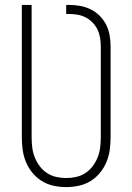

<svg xmlns="http://www.w3.org/2000/svg" viewBox="-20 -755 540 783"><path d="M250 8Q224 8 198.5 2.5Q173 -3 151 -16.5Q129 -30 112.5 -50Q96 -70 86 -94Q76 -118 72.5 -143.5Q69 -169 69 -195V-735H109V-195Q109 -174 111.5 -153.5Q114 -133 121.5 -114Q129 -95 141.5 -78Q154 -61 171.5 -49.5Q189 -38 209 -33.5Q229 -29 250 -29Q271 -29 291 -33.5Q311 -38 328.5 -49.5Q346 -61 358.5 -78Q371 -95 378.5 -114Q386 -133 388.5 -153.5Q391 -174 391 -195V-566Q391 -584 388 -601.5Q385 -619 377.5 -634.5Q370 -650 357.5 -663Q345 -676 329.5 -684Q314 -692 296.5 -695Q279 -698 261 -698H250V-735H261Q284 -735 306.5 -731Q329 -727 349.5 -717Q370 -707 386.5 -690.5Q403 -674 413 -654Q423 -634 427 -611.5Q431 -589 431 -566V-195Q431 -169 427.5 -143.5Q424 -118 414 -94Q404 -70 387.5 -50Q371 -30 349 -16.5Q327 -3 301.5 2.5Q276 8 250 8Z"/></svg>

Font: Iosevka Term Curly Extralight
Style: Regular
Weight: 200
Designer: Belleve Invis
Foundry: Belleve Invis
Version: Version 32.3.0